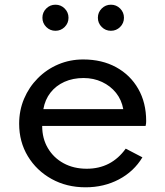

<svg xmlns="http://www.w3.org/2000/svg" viewBox="-20 -781 701 817"><path d="M344 16Q263.5 16 199.5 -19.5Q135.5 -55 98.5 -116.2Q61.5 -177.5 61.5 -254.5Q61.5 -311.5 82.5 -361Q103.5 -410.5 141 -448.2Q178.5 -486 228 -507Q277.5 -528 334 -528Q414 -528 474.2 -495Q534.5 -462 568.2 -403Q602 -344 602 -266Q602 -259.5 601.5 -255.5Q601 -251.5 599.5 -245H159.5Q159.5 -191.5 183.8 -150.5Q208 -109.5 250.8 -86.2Q293.5 -63 349 -63Q401.5 -63 443 -84.5Q484.5 -106 515 -148.5L586 -111.5Q549.5 -51 485.8 -17.5Q422 16 344 16ZM164.5 -316.5H504.5Q497.5 -356 473.8 -385.8Q450 -415.5 414.2 -432.2Q378.5 -449 335.5 -449Q290.5 -449 254.2 -432.8Q218 -416.5 194.8 -386.8Q171.5 -357 164.5 -316.5ZM452 -650Q429 -650 412.8 -666.2Q396.5 -682.5 396.5 -705.5Q396.5 -728.5 412.8 -744.8Q429 -761 452 -761Q475 -761 491.2 -744.8Q507.5 -728.5 507.5 -705.5Q507.5 -682.5 491.2 -666.2Q475 -650 452 -650ZM216 -650Q193 -650 176.8 -666.2Q160.5 -682.5 160.5 -705.5Q160.5 -728.5 176.8 -744.8Q193 -761 216 -761Q239 -761 255.2 -744.8Q271.5 -728.5 271.5 -705.5Q271.5 -682.5 255.2 -666.2Q239 -650 216 -650Z"/></svg>

Font: Spartan Thin Medium
Style: Regular
Weight: 500
Version: Version 1.004